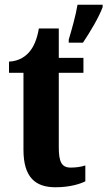

<svg xmlns="http://www.w3.org/2000/svg" viewBox="-20 -780 453 810"><path d="M270 -613V-600H330C359 -643 398 -708 413 -750V-760H307C300 -716 282 -653 270 -613ZM214 10C277 10 320 -5 340 -15V-82C322 -76 300 -73 278 -73C239 -73 228 -99 228 -159V-473H332V-536H228V-660H144C136 -613 122 -584 107 -565C91 -544 62 -522 18 -520V-473H79V-148C79 -31 130 10 214 10Z"/></svg>

Font: Noto Serif Bengali ExtraCondensed ExtraBold
Style: Regular
Weight: 800
Width: 2
Designer: Juan Bruce, Universal Thirst, Indian Type Foundry and the Monotype Design Team.
Foundry: Monotype Imaging Inc.
Version: Version 2.003